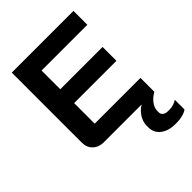

<svg xmlns="http://www.w3.org/2000/svg" viewBox="-262 -822 1175 1175"><g transform="rotate(-45 325.0 -234.5)"><path d="M62 -94V-700H596V-580H200V-418H566V-298H200V-120H596V0H159Q116 0 89 -26Q62 -52 62 -94ZM416 128V114Q416 81 435 50Q454 19 486 0H596Q564 18 545 44Q526 70 526 95V109Q526 124 538.5 133.5Q551 143 571 143H586Q603 143 620.5 137.5Q638 132 650 123V207Q636 218 611.5 224.5Q587 231 562 231H547Q488 231 452 203Q416 175 416 128Z"/></g></svg>

Font: Bai Jamjuree
Style: Bold
Weight: 700
Designer: Katatrad Aksorn Co.,Ltd.
Foundry: Cadson Demak Co.,Ltd.
Version: Version 1.000; ttfautohint (v1.6)